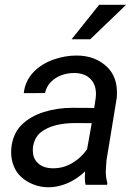

<svg xmlns="http://www.w3.org/2000/svg" viewBox="-20 -770 568 800"><path d="M278.3 -606.4 393.1 -750H505.4L356 -606.4ZM336.4 0Q333.5 -14.2 333.5 -27.8L334.5 -55.7Q298.3 -22 259.3 -5.9Q220.2 10.3 182.6 10.3Q149.9 10.3 120.4 -1Q90.8 -12.2 68.4 -32.7Q47.4 -51.8 36.9 -78.9Q26.4 -106 26.4 -136.2Q26.4 -168.9 37.6 -199Q48.8 -229 69.3 -249Q106.4 -285.6 162.6 -303.2Q218.8 -320.8 280.8 -320.8L372.6 -320.3L378.9 -362.8Q379.9 -373.5 379.9 -377.9Q379.9 -418 356.7 -441.4Q333.5 -464.8 291 -465.8Q262.7 -466.3 236.6 -456.8Q210.4 -447.3 191.9 -428.2Q173.3 -409.2 167.5 -382.3L79.1 -381.8Q84.5 -432.1 118.2 -468Q151.9 -503.9 203.6 -522Q251 -538.6 298.8 -538.6Q377.4 -538.6 427.2 -490.2Q467.3 -450.2 467.3 -384.8Q467.3 -369.1 466.3 -361.3L423.8 -102.5L420.9 -61.5Q419.9 -33.2 427.2 -8.3L426.3 0ZM342.8 -147.9 362.3 -256.8 295.4 -257.3Q200.7 -257.3 151.9 -220.2Q135.3 -208 126 -187.3Q116.7 -166.5 116.7 -144.5Q116.7 -111.3 135.7 -92.8Q158.2 -68.8 201.7 -68.8Q243.7 -68.8 280.5 -90.3Q317.4 -111.8 342.8 -147.9Z"/></svg>

Font: Mardoto
Style: Italic
Weight: 400
Italic angle: -12°
Designer: Christian Robertson, Vahan Hovhannisyan
Foundry: Google
Version: Version 1.000